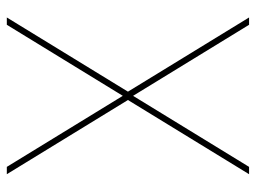

<svg xmlns="http://www.w3.org/2000/svg" viewBox="-116 -652 768 577"><g transform="rotate(90 268.5 -364.0)"><path d="M504 0 278 -369 270 -377 55 -728H33L259 -359L267 -351L482 0ZM55 0 270 -351 278 -359 504 -728H482L267 -377L259 -369L33 0Z"/></g></svg>

Font: Murecho Thin Thin
Style: Regular
Weight: 250
Version: Version 1.010